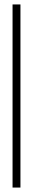

<svg xmlns="http://www.w3.org/2000/svg" viewBox="-20 -731 163 864"><path d="M36.5 113H72V-711H36.5Z"/></svg>

Font: Anybody UltraCondensed Thin ExtraLight
Style: Regular
Weight: 250
Version: Version 1.111